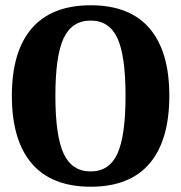

<svg xmlns="http://www.w3.org/2000/svg" viewBox="-20 -698 687 728"><path d="M25 -335Q25 -503 100.5 -590.5Q176 -678 324 -678Q472 -678 547 -590.5Q622 -503 622 -335Q622 -166 547 -78Q472 10 324 10Q176 10 100.5 -78Q25 -166 25 -335ZM456 -335Q456 -487 425 -553.5Q394 -620 324 -620Q253 -620 221.5 -553.5Q190 -487 190 -335Q190 -182 221.5 -115Q253 -48 324 -48Q394 -48 425 -115Q456 -182 456 -335Z"/></svg>

Font: Caladea
Style: Bold
Weight: 700
Designer: Carolina Giovagnoli and Andres Torresi
Foundry: Carolina Giovagnoli & Andres Torresi
Version: Version 1.001